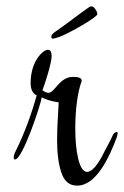

<svg xmlns="http://www.w3.org/2000/svg" viewBox="-20 -635 389 602"><path d="M145 -514C150 -514 157 -516 168 -520C197 -531 282 -579 285 -590C285 -591 285 -592 285 -592C285 -599 275 -615 268 -615C264 -615 262 -615 253 -608C246 -604 167 -544 154 -536C147 -531 142 -527 141 -522C141 -521 141 -520 141 -520C141 -516 142 -514 145 -514ZM222 -53C282 -53 323 -142 347 -207C348 -212 349 -216 349 -217C349 -220 348 -221 346 -221C341 -221 336 -217 333 -210C330 -202 321 -185 307 -159C301 -146 276 -96 253 -96C228 -96 216 -161 216 -233C216 -288 223 -347 236 -380V-383C236 -391 224 -394 209 -394C166 -394 152 -344 132 -344C123 -344 113 -352 113 -352C123 -377 142 -440 142 -459C142 -472 138 -479 130 -479C116 -479 76 -445 76 -374C76 -357 82 -341 95 -336C78 -275 57 -218 30 -163C25 -154 23 -146 23 -141C23 -137 24 -135 27 -135C51 -135 108 -308 111 -330C122 -323 143 -317 164 -314C163 -286 159 -241 159 -197C159 -156 163 -122 172 -95C181 -67 197 -53 222 -53Z"/></svg>

Font: Comforter
Style: Regular
Weight: 400
Designer: Robert E. Leuschke
Foundry: Robert E. Leuschke
Version: Version 1.013; ttfautohint (v1.8.3)